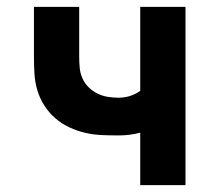

<svg xmlns="http://www.w3.org/2000/svg" viewBox="-20 -540 640 560"><path d="M389 0V-153Q374 -149 358 -147Q342 -145 326 -145Q302 -145 277.5 -146Q253 -147 229 -152.5Q205 -158 182.5 -168.5Q160 -179 141.5 -195Q123 -211 109.5 -232Q96 -253 89 -276.5Q82 -300 80.5 -324.5Q79 -349 79 -374V-520H211V-374Q211 -358 212.5 -342Q214 -326 220.5 -311.5Q227 -297 238.5 -285.5Q250 -274 264.5 -267Q279 -260 294.5 -257.5Q310 -255 326 -255Q343 -255 359 -260Q375 -265 389 -275V-520H521V0Z"/></svg>

Font: Iosevka Extrabold Extended
Style: Regular
Weight: 800
Width: 7
Monospace: yes
Designer: Belleve Invis
Foundry: Belleve Invis
Version: Version 32.5.0; ttfautohint (v1.8.4)